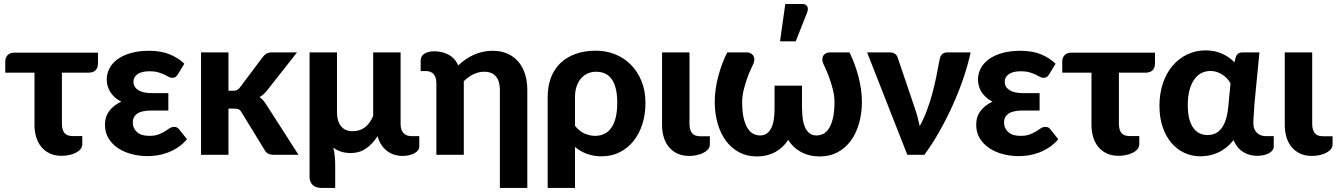

<svg xmlns="http://www.w3.org/2000/svg" viewBox="-20 -779 6724 966"><path d="M473 -461Q473 -437.5 460.8 -425.5Q448.5 -413.5 426 -413.5H291.5V-157.5Q291.5 -126 304 -110.2Q316.5 -94.5 345.5 -94.5H394V-53.5Q394 -39 384.8 -28.2Q375.5 -17.5 360.5 -10Q345.5 -2.5 327 1.2Q308.5 5 290 5Q256.5 5 231 -6.8Q205.5 -18.5 188.2 -39.5Q171 -60.5 162.2 -88.8Q153.5 -117 153.5 -150V-413.5H6.5V-471Q6.5 -488 17.8 -501Q29 -514 52.5 -514H473Z M921 -78.5Q899 -53 873.5 -36.5Q848 -20 821.8 -10.5Q795.5 -1 770 2.8Q744.5 6.5 723 6.5Q681 6.5 642 -3.8Q603 -14 573.2 -34Q543.5 -54 525.8 -83.5Q508 -113 508 -151Q508 -193 530.8 -222Q553.5 -251 590 -267.5Q570.5 -277.5 556.5 -290.5Q542.5 -303.5 533.8 -318Q525 -332.5 521 -348.2Q517 -364 517 -379.5Q517 -408.5 530.8 -434.8Q544.5 -461 571.2 -480.8Q598 -500.5 638 -512Q678 -523.5 730.5 -523.5Q791 -523.5 834.2 -505.5Q877.5 -487.5 907.5 -458.5L876 -406.5Q868.5 -394.5 862 -391Q855.5 -387.5 845.5 -387.5Q837 -387.5 828 -392.8Q819 -398 806.2 -404Q793.5 -410 776 -415.2Q758.5 -420.5 733 -420.5Q693 -420.5 672.2 -406Q651.5 -391.5 651.5 -367.5Q651.5 -341.5 675 -326Q698.5 -310.5 744 -310.5H827V-223H744Q692.5 -223 670.2 -207Q648 -191 648 -162.5Q648 -134 669 -114.8Q690 -95.5 730.5 -95.5Q759 -95.5 777.2 -102.5Q795.5 -109.5 809 -118Q822.5 -126.5 833 -133.5Q843.5 -140.5 856 -140.5Q873 -140.5 881 -128.5Z M1129.5 -515.5V-322.5H1152.5Q1165.5 -322.5 1173 -326.2Q1180.5 -330 1188 -340L1302 -492Q1310.5 -503.5 1321.2 -509.5Q1332 -515.5 1348.5 -515.5H1474.5L1326.5 -327.5Q1309 -304 1286 -290.5Q1297.5 -282.5 1306 -272Q1314.5 -261.5 1322.5 -248.5L1482 0H1358Q1342 0 1330.5 -5.2Q1319 -10.5 1311.5 -24L1195.5 -213.5Q1188.5 -225.5 1181 -229Q1173.5 -232.5 1158.5 -232.5H1129.5V0H991.5V-515.5Z M2089.5 -94V-40.5Q2089.5 -32 2083.8 -23.8Q2078 -15.5 2067 -9Q2056 -2.5 2040.2 1.5Q2024.5 5.5 2005 5.5Q1984 5.5 1964.2 -0.5Q1944.5 -6.5 1928 -19Q1911.5 -31.5 1899 -50Q1886.5 -68.5 1879.5 -94Q1853.5 -53.5 1820.8 -31.2Q1788 -9 1745.5 -9Q1718 -9 1696.2 -16Q1674.5 -23 1657 -36Q1662.5 -14 1664.5 9.2Q1666.5 32.5 1666.5 53V166.5H1598Q1569.5 166.5 1553.5 152Q1537.5 137.5 1537.5 110V-515.5H1675.5V-213.5Q1675.5 -170.5 1695.2 -144.8Q1715 -119 1754 -119Q1791.5 -119 1817 -139.2Q1842.5 -159.5 1857.5 -196V-515.5H1995.5V-156.5Q1995.5 -124.5 2010.2 -109.2Q2025 -94 2050.5 -94Z M2096.5 -475.5Q2096.5 -484 2100.2 -492.2Q2104 -500.5 2112.2 -506.8Q2120.5 -513 2133.5 -517Q2146.5 -521 2165.5 -521Q2205 -521 2237.2 -503.5Q2269.5 -486 2285.5 -450Q2302.5 -466 2321.8 -479.5Q2341 -493 2362.5 -502.8Q2384 -512.5 2408 -518Q2432 -523.5 2458.5 -523.5Q2500.5 -523.5 2533.2 -509Q2566 -494.5 2588 -468.5Q2610 -442.5 2621.5 -406.5Q2633 -370.5 2633 -327.5V166.5H2495V-327.5Q2495 -370.5 2475.2 -394.2Q2455.5 -418 2416.5 -418Q2387.5 -418 2362 -405.5Q2336.5 -393 2313.5 -370.5V0H2175.5V-359Q2175.5 -391 2161.8 -406.2Q2148 -421.5 2122.5 -421.5H2096.5Z M2873 -146Q2894 -119 2921 -107.2Q2948 -95.5 2974 -95.5Q2999 -95.5 3019.5 -105Q3040 -114.5 3054.8 -134.8Q3069.5 -155 3077.5 -186.5Q3085.5 -218 3085.5 -261.5Q3085.5 -304.5 3077.8 -334.5Q3070 -364.5 3056 -383Q3042 -401.5 3022.5 -409.8Q3003 -418 2979 -418Q2957 -418 2937.8 -409.8Q2918.5 -401.5 2904.2 -385.5Q2890 -369.5 2881.5 -345.8Q2873 -322 2873 -290.5ZM2735.5 -290.5Q2735.5 -343.5 2751.2 -386.5Q2767 -429.5 2798 -460Q2829 -490.5 2874.2 -507.2Q2919.5 -524 2979 -524Q3029.5 -524 3074.5 -506Q3119.5 -488 3153.5 -454Q3187.5 -420 3207.5 -371.2Q3227.5 -322.5 3227.5 -261.5Q3227.5 -203.5 3211.8 -154.2Q3196 -105 3167 -69Q3138 -33 3097.2 -12.8Q3056.5 7.5 3006.5 7.5Q2966.5 7.5 2933.2 -4.8Q2900 -17 2873 -39.5V166.5H2735.5Z M3311 -515.5H3449V-157Q3449 -125.5 3461.5 -109.5Q3474 -93.5 3503 -93.5H3551.5V-52.5Q3551.5 -38.5 3542.2 -27.8Q3533 -17 3518 -9.5Q3503 -2 3484.5 1.8Q3466 5.5 3447.5 5.5Q3414 5.5 3388.5 -6.2Q3363 -18 3345.8 -38.8Q3328.5 -59.5 3319.8 -87.8Q3311 -116 3311 -149Z M4254 -515.5Q4268 -487 4279.5 -456Q4291 -425 4299.2 -393.2Q4307.5 -361.5 4312 -329.5Q4316.5 -297.5 4316.5 -267Q4316.5 -208.5 4302 -158Q4287.5 -107.5 4260.5 -70.8Q4233.5 -34 4194.2 -13Q4155 8 4105.5 8Q4075.5 8 4051.2 1.8Q4027 -4.5 4007.2 -15.8Q3987.5 -27 3972.2 -42Q3957 -57 3945.5 -75Q3934 -57 3918.5 -42Q3903 -27 3883.5 -15.8Q3864 -4.5 3840 1.8Q3816 8 3787 8Q3737.5 8 3698.5 -13Q3659.5 -34 3632.2 -70.8Q3605 -107.5 3590.5 -158Q3576 -208.5 3576 -267Q3576 -297.5 3580.5 -329.5Q3585 -361.5 3593.2 -393.2Q3601.5 -425 3613 -456Q3624.5 -487 3639 -515.5H3738Q3745 -515.5 3753.2 -512.5Q3761.5 -509.5 3767.5 -502.5Q3773.5 -495.5 3775 -484.2Q3776.5 -473 3770 -457Q3767.5 -451.5 3758.2 -432Q3749 -412.5 3739.2 -385.2Q3729.5 -358 3721.8 -326.8Q3714 -295.5 3714 -267Q3714 -215 3722.2 -182.2Q3730.5 -149.5 3743.5 -130.5Q3756.5 -111.5 3772.5 -104.5Q3788.5 -97.5 3804.5 -97.5Q3824.5 -97.5 3838.2 -107.5Q3852 -117.5 3860.8 -135.5Q3869.5 -153.5 3873.2 -178Q3877 -202.5 3877 -231.5V-348H4015V-231.5H4015.5Q4015.5 -202.5 4019.2 -178Q4023 -153.5 4031.8 -135.5Q4040.5 -117.5 4054.2 -107.5Q4068 -97.5 4088 -97.5Q4103.5 -97.5 4119.8 -104.5Q4136 -111.5 4149 -130.5Q4162 -149.5 4170.2 -182.2Q4178.5 -215 4178.5 -267Q4178.5 -295.5 4170.8 -326.8Q4163 -358 4153.2 -385.2Q4143.5 -412.5 4134.5 -432Q4125.5 -451.5 4123 -457Q4116 -473 4117.5 -484.2Q4119 -495.5 4125 -502.5Q4131 -509.5 4139.2 -512.5Q4147.5 -515.5 4154.5 -515.5ZM3904.5 -571 3931 -759H4015.5Q4034.5 -759 4041.2 -747.2Q4048 -735.5 4041 -716.5L3983.5 -571Z M4863.5 -515.5Q4850 -452.5 4826.5 -383.8Q4803 -315 4772.2 -247.2Q4741.5 -179.5 4705.5 -116Q4669.5 -52.5 4630.5 0H4545L4342.5 -515.5H4457Q4472 -515.5 4482.2 -508.5Q4492.5 -501.5 4496 -490.5L4582.5 -235.5Q4590.5 -212 4596.5 -189.5Q4602.5 -167 4607.5 -144.5Q4627.5 -181 4643.2 -223Q4659 -265 4670.8 -308.8Q4682.5 -352.5 4691.2 -395.8Q4700 -439 4707 -477.5Q4710 -498.5 4721 -507Q4732 -515.5 4745.5 -515.5Z M5304.5 -78.5Q5282.5 -53 5257 -36.5Q5231.5 -20 5205.2 -10.5Q5179 -1 5153.5 2.8Q5128 6.5 5106.5 6.5Q5064.5 6.5 5025.5 -3.8Q4986.5 -14 4956.8 -34Q4927 -54 4909.2 -83.5Q4891.5 -113 4891.5 -151Q4891.5 -193 4914.2 -222Q4937 -251 4973.5 -267.5Q4954 -277.5 4940 -290.5Q4926 -303.5 4917.2 -318Q4908.5 -332.5 4904.5 -348.2Q4900.5 -364 4900.5 -379.5Q4900.5 -408.5 4914.2 -434.8Q4928 -461 4954.8 -480.8Q4981.5 -500.5 5021.5 -512Q5061.5 -523.5 5114 -523.5Q5174.5 -523.5 5217.8 -505.5Q5261 -487.5 5291 -458.5L5259.5 -406.5Q5252 -394.5 5245.5 -391Q5239 -387.5 5229 -387.5Q5220.5 -387.5 5211.5 -392.8Q5202.5 -398 5189.8 -404Q5177 -410 5159.5 -415.2Q5142 -420.5 5116.5 -420.5Q5076.5 -420.5 5055.8 -406Q5035 -391.5 5035 -367.5Q5035 -341.5 5058.5 -326Q5082 -310.5 5127.5 -310.5H5210.5V-223H5127.5Q5076 -223 5053.8 -207Q5031.5 -191 5031.5 -162.5Q5031.5 -134 5052.5 -114.8Q5073.5 -95.5 5114 -95.5Q5142.5 -95.5 5160.8 -102.5Q5179 -109.5 5192.5 -118Q5206 -126.5 5216.5 -133.5Q5227 -140.5 5239.5 -140.5Q5256.5 -140.5 5264.5 -128.5Z M5791 -461Q5791 -437.5 5778.8 -425.5Q5766.5 -413.5 5744 -413.5H5609.5V-157.5Q5609.5 -126 5622 -110.2Q5634.5 -94.5 5663.5 -94.5H5712V-53.5Q5712 -39 5702.8 -28.2Q5693.5 -17.5 5678.5 -10Q5663.5 -2.5 5645 1.2Q5626.5 5 5608 5Q5574.5 5 5549 -6.8Q5523.5 -18.5 5506.2 -39.5Q5489 -60.5 5480.2 -88.8Q5471.5 -117 5471.5 -150V-413.5H5324.5V-471Q5324.5 -488 5335.8 -501Q5347 -514 5370.5 -514H5791Z M6171 -359.5Q6164.5 -372 6154.2 -383.2Q6144 -394.5 6131 -403Q6118 -411.5 6102.5 -416.8Q6087 -422 6070 -422Q6048 -422 6027.5 -412.8Q6007 -403.5 5991.2 -383Q5975.5 -362.5 5965.8 -329.8Q5956 -297 5956 -250.5Q5956 -208.5 5964 -179.5Q5972 -150.5 5985.8 -132.8Q5999.5 -115 6017.5 -107.2Q6035.5 -99.5 6055.5 -99.5Q6075.5 -99.5 6093 -107Q6110.5 -114.5 6124 -131.2Q6137.5 -148 6146.5 -174.5Q6155.5 -201 6159.5 -239ZM6388.5 -94V-40.5Q6388.5 -32 6382.8 -23.8Q6377 -15.5 6366 -9Q6355 -2.5 6339.2 1.2Q6323.5 5 6304 5Q6266.5 5 6235 -14.2Q6203.5 -33.5 6186 -74Q6168.5 -51.5 6148.2 -35.8Q6128 -20 6106.2 -10.5Q6084.5 -1 6062.8 3.2Q6041 7.5 6020.5 7.5Q5976.5 7.5 5938.5 -10.2Q5900.5 -28 5872.8 -61Q5845 -94 5829.2 -141Q5813.5 -188 5813.5 -247Q5813.5 -309 5831 -360.5Q5848.5 -412 5879.8 -448.5Q5911 -485 5953.5 -505.2Q5996 -525.5 6045.5 -525.5Q6091.5 -525.5 6128.2 -509Q6165 -492.5 6191 -465.5L6197.5 -491.5Q6205.5 -515.5 6232 -515.5H6316.5L6291 -252.5Q6290.5 -228.5 6288.2 -204.8Q6286 -181 6286 -158.5Q6286 -142 6291.2 -129.8Q6296.5 -117.5 6305 -109.8Q6313.5 -102 6325 -98Q6336.5 -94 6349.5 -94Z M6444 -515.5H6582V-157Q6582 -125.5 6594.5 -109.5Q6607 -93.5 6636 -93.5H6684.5V-52.5Q6684.5 -38.5 6675.2 -27.8Q6666 -17 6651 -9.5Q6636 -2 6617.5 1.8Q6599 5.5 6580.5 5.5Q6547 5.5 6521.5 -6.2Q6496 -18 6478.8 -38.8Q6461.5 -59.5 6452.8 -87.8Q6444 -116 6444 -149Z"/></svg>

Font: Lato 2
Style: Regular
Weight: 800
Designer: Lukasz Dziedzic with Adam Twardoch and Botio Nikoltchev
Foundry: tyPoland Lukasz Dziedzic
Version: Version 2.015; 2015-08-06; http://www.latofonts.com/